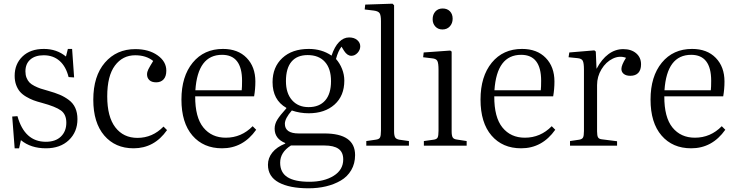

<svg xmlns="http://www.w3.org/2000/svg" viewBox="-20 -786 3972 1036"><path d="M59.1 14.2 45.9 -157.2 74.2 -159.2Q112.8 -21 227.1 -21Q279.8 -21 308.8 -49.3Q337.9 -77.6 337.9 -124Q337.9 -168.5 309.1 -189.7Q280.3 -210.9 206.1 -231Q179.7 -237.8 160.4 -245.1Q141.1 -252.4 120.8 -264.4Q100.6 -276.4 87.9 -291Q75.2 -305.7 67.1 -327.6Q59.1 -349.6 59.1 -377Q59.1 -440.4 101.3 -481.2Q143.6 -522 216.8 -522Q286.1 -522 335.9 -481L346.2 -522H369.1L379.9 -368.2L350.1 -370.1Q335.9 -427.2 301.5 -457.5Q267.1 -487.8 215.8 -487.8Q169.9 -487.8 143.6 -464.8Q117.2 -441.9 117.2 -400.9Q117.2 -381.3 123.3 -366.2Q129.4 -351.1 138.9 -341.1Q148.4 -331.1 165.8 -322.3Q183.1 -313.5 199 -308.1Q214.8 -302.7 240.2 -295.9Q276.9 -285.6 302.2 -274.9Q327.6 -264.2 351.1 -246.8Q374.5 -229.5 386.2 -203.6Q397.9 -177.7 397.9 -143.1Q397.9 -74.2 351.6 -30Q305.2 14.2 228 14.2Q146 14.2 92.8 -29.8L83 14.2Z M700.7 14.2Q601.6 14.2 542.5 -54.9Q483.4 -124 483.4 -248Q483.4 -375.5 546.1 -448.2Q608.9 -521 710.4 -521Q782.7 -521 830.1 -487.5Q877.4 -454.1 877.4 -404.8Q877.4 -374 862.8 -357.9Q848.1 -341.8 822.8 -341.8Q798.3 -341.8 785.9 -353.8Q773.4 -365.7 773.4 -384.8Q773.4 -397.9 780.5 -412.1Q787.6 -426.3 806.6 -457Q768.6 -487.8 709.5 -487.8Q641.6 -487.8 600.1 -432.1Q558.6 -376.5 558.6 -266.1Q558.6 -155.8 602.3 -98.9Q646 -42 721.7 -42Q802.7 -42 862.3 -103L881.3 -84Q812.5 14.2 700.7 14.2Z M1178.2 14.2Q1077.6 14.2 1018.3 -54.7Q959 -123.5 959 -249Q959 -373.5 1019.8 -447.8Q1080.6 -522 1183.1 -522Q1264.2 -522 1311 -473.6Q1357.9 -425.3 1357.9 -346.2Q1357.9 -305.2 1351.1 -266.1H1033.2Q1032.7 -152.8 1077.4 -97.9Q1122.1 -43 1198.2 -43Q1282.7 -43 1343.3 -105L1362.3 -85.9Q1291.5 14.2 1178.2 14.2ZM1034.2 -298.8H1284.2Q1286.1 -315.9 1286.1 -350.1Q1286.1 -490.2 1178.2 -490.2Q1046.9 -490.2 1034.2 -298.8Z M1645 230Q1542.5 230 1484.1 198.5Q1425.8 167 1425.8 103Q1425.8 66.4 1449.5 36.9Q1473.1 7.3 1519 -11.2V-14.2Q1461.9 -37.6 1461.9 -91.8Q1461.9 -116.7 1476.3 -140.1Q1490.7 -163.6 1524.9 -201.2V-204.1Q1450.7 -246.6 1450.7 -342.8Q1450.7 -423.8 1503.4 -472.9Q1556.2 -522 1646 -522Q1716.3 -522 1769 -485.8Q1785.2 -534.7 1809.6 -559.3Q1834 -584 1863.8 -584Q1891.1 -584 1907.5 -569.8Q1923.8 -555.7 1923.8 -536.1Q1923.8 -516.6 1909.2 -500.7Q1894.5 -484.9 1876 -484.9Q1854 -484.9 1836.9 -511.2L1822.8 -534.2Q1804.2 -510.7 1793 -467.8Q1813.5 -444.8 1825.7 -414.1Q1837.9 -383.3 1837.9 -351.1Q1837.9 -269 1785.2 -221.9Q1732.4 -174.8 1646 -174.8Q1597.7 -174.8 1554.7 -189.9Q1517.1 -147 1517.1 -118.2Q1517.1 -65.9 1591.8 -65.9H1730Q1896 -65.9 1896 50.8Q1896 96.7 1875.2 132.1Q1854.5 167.5 1818.8 188.2Q1783.2 209 1739.3 219.5Q1695.3 230 1645 230ZM1645 -208Q1703.1 -208 1734.6 -243.9Q1766.1 -279.8 1766.1 -348.1Q1766.1 -415.5 1733.2 -452.1Q1700.2 -488.8 1640.1 -488.8Q1583 -488.8 1553 -453.4Q1522.9 -418 1522.9 -348.1Q1522.9 -282.7 1555.9 -245.4Q1588.9 -208 1645 -208ZM1648.9 194.8Q1729 194.8 1780.5 162.6Q1832 130.4 1832 74.2Q1832 35.2 1806.6 17.1Q1781.2 -1 1730 -1H1549.8Q1491.7 35.6 1491.7 91.8Q1491.7 145 1531 169.9Q1570.3 194.8 1648.9 194.8Z M1956.5 0V-24.9L2006.8 -32.2Q2024.9 -34.2 2030.3 -43.7Q2035.6 -53.2 2035.6 -81.1V-671.9Q2035.6 -704.1 2028.1 -715.1Q2020.5 -726.1 1996.6 -729L1947.8 -734.9L1950.7 -761.2L2097.7 -766.1L2106.4 -757.8V-78.1Q2106.4 -54.7 2112.1 -44.9Q2117.7 -35.2 2134.8 -32.2L2186.5 -24.9V0Z M2367.2 -627Q2343.8 -627 2329.1 -642.8Q2314.5 -658.7 2314.5 -682.1Q2314.5 -707.5 2329.1 -723.9Q2343.8 -740.2 2368.2 -740.2Q2393.1 -740.2 2407.7 -725.1Q2422.4 -710 2422.4 -685.1Q2422.4 -660.2 2407.2 -643.6Q2392.1 -627 2367.2 -627ZM2267.1 0V-24.9L2319.3 -32.2Q2335.9 -34.2 2341.1 -43.5Q2346.2 -52.7 2346.2 -80.1V-409.2Q2346.2 -445.3 2339.8 -457.3Q2333.5 -469.2 2312 -471.2L2263.2 -477.1L2266.1 -502.9L2409.2 -513.2L2417 -507.8V-77.1Q2417 -54.2 2422.6 -44.7Q2428.2 -35.2 2444.3 -33.2L2498 -24.9V0Z M2792 14.2Q2691.4 14.2 2632.1 -54.7Q2572.8 -123.5 2572.8 -249Q2572.8 -373.5 2633.5 -447.8Q2694.3 -522 2796.9 -522Q2877.9 -522 2924.8 -473.6Q2971.7 -425.3 2971.7 -346.2Q2971.7 -305.2 2964.8 -266.1H2647Q2646.5 -152.8 2691.2 -97.9Q2735.8 -43 2812 -43Q2896.5 -43 2957 -105L2976.1 -85.9Q2905.3 14.2 2792 14.2ZM2647.9 -298.8H2897.9Q2899.9 -315.9 2899.9 -350.1Q2899.9 -490.2 2792 -490.2Q2660.6 -490.2 2647.9 -298.8Z M3055.7 0V-24.9L3105 -32.2Q3120.6 -34.7 3125.7 -43.7Q3130.9 -52.7 3130.9 -79.1V-410.2Q3130.9 -445.8 3124.5 -458Q3118.2 -470.2 3096.7 -472.2L3047.9 -477.1L3051.8 -502.9L3187 -514.2L3194.8 -507.8L3198.7 -416H3199.7Q3226.6 -466.8 3263.2 -493.9Q3299.8 -521 3342.8 -521Q3386.2 -521 3412.6 -498.5Q3439 -476.1 3439 -439Q3439 -408.7 3424.1 -392.8Q3409.2 -377 3380.9 -377Q3358.4 -377 3345.7 -387.2Q3333 -397.5 3333 -414.1Q3333 -435.1 3357.9 -474.1Q3322.8 -487.3 3286.1 -469.5Q3249.5 -451.7 3225.6 -412.4Q3201.7 -373 3201.7 -327.1V-77.1Q3201.7 -53.7 3207 -44.7Q3212.4 -35.6 3228 -34.2L3309.6 -23.9V0Z M3709.5 14.2Q3608.9 14.2 3549.6 -54.7Q3490.2 -123.5 3490.2 -249Q3490.2 -373.5 3551 -447.8Q3611.8 -522 3714.4 -522Q3795.4 -522 3842.3 -473.6Q3889.2 -425.3 3889.2 -346.2Q3889.2 -305.2 3882.3 -266.1H3564.5Q3564 -152.8 3608.6 -97.9Q3653.3 -43 3729.5 -43Q3814 -43 3874.5 -105L3893.6 -85.9Q3822.8 14.2 3709.5 14.2ZM3565.4 -298.8H3815.4Q3817.4 -315.9 3817.4 -350.1Q3817.4 -490.2 3709.5 -490.2Q3578.1 -490.2 3565.4 -298.8Z"/></svg>

Font: Literata Light
Style: Regular
Weight: 300
Designer: Latin by Veronika Burian and Jose Scaglione. Greek by Irene Vlachou. Cyrillic by Vera Evstafieva.
Foundry: TypeTogether
Version: Version 3.021